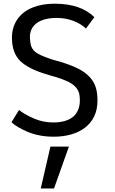

<svg xmlns="http://www.w3.org/2000/svg" viewBox="-20 -744 633 1060"><path d="M278.3 296.4 360.4 65.4H258.3L205.1 296.4ZM273.4 -67.9C236.3 -67.9 200.7 -75.2 167 -89.8C133.3 -104.5 106 -120.1 85 -136.7L43.5 -69.3C62.5 -50.8 93.3 -32.7 134.8 -15.1C176.8 2 224.1 10.7 277.3 10.7C410.2 10.7 518.1 -52.7 518.1 -187.5C518.1 -246.1 506.8 -285.2 474.1 -319.8C441.4 -355 390.1 -379.9 306.6 -404.8L283.2 -411.1C272 -414.6 265.6 -416 265.1 -416.5C163.1 -450.7 147.5 -468.3 145 -539.1C145 -608.9 203.1 -645 293 -645C327.6 -645 358.9 -639.2 387.2 -627.9C415.5 -616.7 438 -602.5 454.6 -586.4L501 -649.4C450.7 -698.7 377.9 -723.6 281.7 -723.6C236.3 -723.6 195.8 -716.8 160.6 -702.6C90.8 -675.3 45.9 -616.2 45.9 -536.1C45.9 -480 61.5 -436.5 92.3 -406.7C123.5 -377 173.3 -352.1 241.2 -332.5C244.6 -331.1 252 -329.1 263.2 -325.7L284.7 -319.8C341.8 -302.2 375 -287.1 395 -266.1C415 -245.1 420.9 -224.1 420.9 -190.4C420.9 -112.3 371.6 -67.9 273.4 -67.9Z"/></svg>

Font: Ride
Style: Regular
Weight: 400
Version: Version 3.000